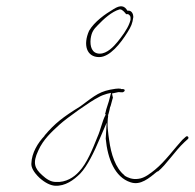

<svg xmlns="http://www.w3.org/2000/svg" viewBox="-20 -710 621 612"><path d="M80 -189C79 -177 87 -161 106 -143C124 -127 141 -119 155 -118C188 -116 215 -136 236 -157C258 -180 280 -225 298 -268L320 -319L317 -268C323 -204 346 -145 396 -129C428 -118 455 -142 482 -164L483 -163C510 -185 537 -228 568 -257L579 -267C584 -272 577 -280 571 -273L561 -264C537 -238 506 -195 474 -169C460 -158 441 -142 421 -140C402 -137 387 -144 377 -150V-151C348 -174 334 -219 328 -263C325 -286 320 -311 325 -342H324V-344H325C328 -354 330 -363 331 -369V-370H332C335 -380 337 -389 339 -396L340 -398L337 -412L351 -415C355 -416 358 -417 364 -416H372C373 -417 376 -418 377 -420C378 -424 378 -424 373 -426H365L366 -427C361 -428 355 -428 348 -427C298 -420 286 -408 236 -371C181 -337 155 -317 122 -278V-277C101 -255 81 -223 80 -189ZM102 -230C118 -266 145 -290 170 -313C193 -334 269 -388 294 -400C302 -405 314 -409 321 -411L334 -414L330 -399C327 -384 318 -363 316 -350L315 -348L317 -344L316 -343C305 -322 302 -299 290 -272C276 -237 257 -189 232 -163C216 -145 190 -128 158 -130C142 -130 128 -139 114 -152C91 -173 83 -190 102 -230ZM264 -612C244 -567 256 -528 296 -528C330 -528 364 -571 387 -608C398 -626 402 -634 405 -656C405 -665 400 -676 390 -676H386C377 -692 364 -695 342 -681C315 -665 281 -641 264 -612ZM269 -587C272 -608 279 -617 291 -629C310 -649 336 -673 361 -680H363C370 -680 377 -671 382 -665C382 -665 382 -664 384 -665H388C392 -663 394 -661 396 -656V-653C397 -648 395 -642 393 -637C385 -615 367 -592 355 -577C342 -561 321 -539 298 -539C273 -539 266 -562 269 -587ZM290 -273V-272ZM364 -416V-415ZM561 -264V-263ZM568 -257V-256ZM579 -267Z"/></svg>

Font: Stray Cat
Style: HlCnObl
Weight: 100
Version: Version 1.0